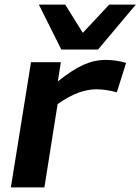

<svg xmlns="http://www.w3.org/2000/svg" viewBox="-20 -810 607 830"><path d="M243 -541 230 -458Q294 -509 341 -530Q388 -551 437 -551Q461 -551 483.5 -547.5Q506 -544 525 -538L485 -411Q463 -417 440.5 -420.5Q418 -424 397 -424Q360 -424 319.5 -409.5Q279 -395 229 -360L172 0H27L114 -541ZM567 -790 404 -596H245L148 -790H262L338 -668L452 -790Z"/></svg>

Font: Georama Extended SemiBold
Style: Italic
Weight: 600
Width: 7
Italic angle: -9°
Designer: Jean-Baptiste Levee
Foundry: Production Type
Version: Version 1.000